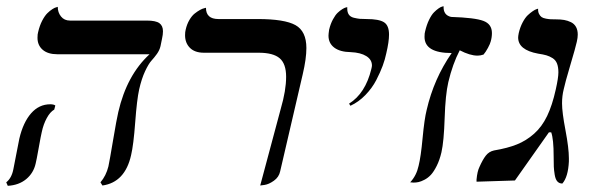

<svg xmlns="http://www.w3.org/2000/svg" viewBox="-41 -582 1920 615"><path d="M404.8 -295.9Q397.5 -263.2 392.1 -190.4Q386.7 -117.7 378.9 -85Q359.4 2 287.1 12.2L280.8 2Q298.8 -19 306.2 -48.8Q310.1 -66.9 321.3 -133.5Q332.5 -200.2 337.9 -223.1Q365.2 -341.3 438 -408.2H143.1Q112.3 -408.2 95.7 -422.6Q79.1 -437 79.1 -460.9Q79.1 -473.1 81.1 -479Q85.9 -500 94.2 -515.9Q102.5 -531.7 110.8 -539.8Q119.1 -547.9 126.7 -552.7Q134.3 -557.6 139.2 -558.6L144 -560.1Q144 -542 154.5 -529.1Q165 -516.1 183.1 -516.1H429.2Q458 -516.1 469.5 -507.8Q481 -499.5 481 -481.9Q481 -471.2 478 -458L473.1 -434.1Q470.2 -421.4 461.7 -409.4Q453.1 -397.5 444.1 -387.7Q435.1 -377.9 423.8 -354Q412.6 -330.1 404.8 -295.9ZM92.8 -159.2Q90.3 -149.4 83 -108.4Q75.7 -67.4 73.2 -58.1Q66.4 -27.8 43 -8.3Q19.5 11.2 -16.1 13.2L-21 2Q-3.4 -11.7 2 -41Q3.9 -51.3 11.7 -90.8Q19.5 -130.4 21 -138.2Q33.2 -189.9 58.6 -219Q84 -248 120.1 -248Q130.9 -248 136.2 -244.1L132.8 -231Q119.6 -223.6 108.9 -203.9Q98.1 -184.1 92.8 -159.2Z M792.5 12.2 858.4 -233.9Q875.5 -292.5 875.5 -335.9Q875.5 -377.9 854.7 -395.5Q834 -413.1 787.6 -413.1H612.3Q583 -413.1 567.4 -428.7Q551.8 -444.3 551.8 -469.2Q551.8 -480 553.7 -486.8Q557.6 -504.4 565.7 -518.1Q573.7 -531.7 582.8 -538.8Q591.8 -545.9 599.9 -550.3Q607.9 -554.7 613.3 -555.7L618.7 -557.1Q618.7 -521 658.7 -521H784.7Q870.6 -521 905.5 -501.5Q940.4 -481.9 940.4 -428.2Q940.4 -394 928.7 -344.2L856.4 -33.2Q852.5 -14.6 836.4 -3.2Q820.3 8.3 806.6 10.3Z M1081.5 -243.2 1077.1 -250Q1129.4 -282.7 1148.4 -360.8Q1150.4 -368.7 1150.4 -372.1Q1150.4 -391.1 1132.3 -402.3Q1114.3 -413.6 1082.5 -415Q1048.3 -415.5 1029.8 -429.4Q1011.2 -443.4 1011.2 -467.8Q1011.2 -473.1 1013.2 -486.8Q1017.6 -505.4 1025.4 -519.8Q1033.2 -534.2 1040.8 -541.3Q1048.3 -548.3 1055.4 -552.7Q1062.5 -557.1 1066.9 -558.1L1071.3 -559.1V-554.2Q1071.3 -542.5 1076.4 -535.2Q1081.5 -527.8 1092.5 -525.1Q1103.5 -522.5 1111.3 -521.7Q1119.1 -521 1133.3 -521Q1172.9 -521 1189 -510.7Q1205.1 -500.5 1205.1 -471.2Q1205.1 -448.2 1196.3 -411.1Q1192.4 -392.1 1184.8 -371.3Q1177.2 -350.6 1164.1 -325.2Q1150.9 -299.8 1129.4 -277.6Q1107.9 -255.4 1081.5 -243.2Z M1299.8 -50.8Q1307.1 -79.6 1312.7 -140.4Q1318.4 -201.2 1325.7 -230Q1348.6 -329.6 1405.8 -412.1Q1318.8 -412.1 1318.8 -463.9Q1318.8 -476.1 1320.8 -481.9Q1325.7 -502.9 1333.5 -518.8Q1341.3 -534.7 1349.1 -542.5Q1356.9 -550.3 1364 -555.2Q1371.1 -560.1 1375.5 -561L1379.9 -562Q1378.4 -533.7 1403.8 -527.8Q1480 -525.4 1507.3 -515.1Q1534.7 -504.9 1534.7 -476.1Q1534.7 -462.4 1530.8 -449.2Q1529.3 -442.4 1522 -428.7Q1514.6 -415 1507.8 -407.2Q1497.6 -403.8 1488.8 -403.8Q1464.4 -403.8 1431.6 -420.9Q1408.7 -377 1395 -318.8Q1385.7 -278.8 1383.3 -203.9Q1380.9 -128.9 1373 -94.2Q1367.2 -69.3 1357.9 -50.8Q1348.6 -32.2 1339.4 -22.2Q1330.1 -12.2 1318.8 -6.3Q1307.6 -0.5 1299.6 1.2Q1291.5 2.9 1283.7 2.9L1272.9 2Q1293 -19.5 1299.8 -50.8Z M1764.6 -295.9Q1759.3 -274.9 1759.3 -251Q1759.3 -222.2 1770.3 -164.8Q1781.2 -107.4 1781.2 -75.2V-64.9Q1778.8 -15.1 1760.3 5.9Q1750.5 5.9 1744.4 -0.7Q1738.3 -7.3 1735.8 -22.2Q1733.4 -37.1 1732.9 -48.1Q1732.4 -59.1 1732.4 -81.1Q1732.4 -136.2 1724.6 -158.2H1717.3L1608.4 -3.9L1485.4 0V-6.8Q1487.8 -33.2 1494.6 -46.9Q1504.9 -70.3 1515.1 -83.5Q1525.4 -96.7 1541.5 -100.1Q1585 -107.4 1614.7 -119.4Q1644.5 -131.3 1669.7 -153.6Q1694.8 -175.8 1711.4 -210.2Q1728 -244.6 1739.3 -295.9Q1747.6 -333 1747.6 -350.1Q1747.6 -367.2 1743.2 -378.4Q1738.8 -389.6 1729 -395.8Q1719.2 -401.9 1709.2 -404.8Q1699.2 -407.7 1682.6 -410.2Q1618.7 -421.9 1618.7 -461.9Q1618.7 -466.3 1620.6 -476.1Q1625 -495.1 1633.1 -510.3Q1641.1 -525.4 1649.4 -533.2Q1657.7 -541 1665.3 -546.1Q1672.9 -551.3 1677.7 -552.7L1682.6 -554.2Q1682.1 -544.4 1685.5 -537.6Q1689 -530.8 1693.8 -527.3Q1698.7 -523.9 1708 -522.2Q1717.3 -520.5 1722.9 -520.3Q1728.5 -520 1739.3 -520Q1754.4 -520 1765.9 -518.1Q1777.3 -516.1 1787.8 -511Q1798.3 -505.9 1804 -495.8Q1809.6 -485.8 1809.6 -471.2Q1809.6 -461.4 1806.6 -448.2Q1802.7 -430.2 1785.6 -372.8Q1768.6 -315.4 1764.6 -295.9Z"/></svg>

Font: Common Serif
Style: Bold Italic
Weight: 700
Italic angle: -12°
Designer: Philipp H. Poll, Khaled Hosny
Foundry: Stefan Peev, Context Ltd.
Version: Version 1.026